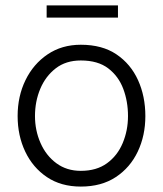

<svg xmlns="http://www.w3.org/2000/svg" viewBox="-20 -679 601 708"><path d="M278 9Q205 9 153 -26Q101 -61 73 -120Q45 -179 45 -251Q45 -324 74 -383.5Q103 -443 155.5 -478.5Q208 -514 278 -514Q357 -514 409.5 -478.5Q462 -443 489 -383.5Q516 -324 516 -251Q516 -179 488 -120Q460 -61 407 -26Q354 9 278 9ZM278 -456Q223 -456 185.5 -427Q148 -398 128.5 -351.5Q109 -305 109 -251Q109 -198 129.5 -151.5Q150 -105 188 -77Q226 -49 278 -49Q336 -49 374.5 -77Q413 -105 432.5 -151.5Q452 -198 452 -251Q452 -305 434.5 -351.5Q417 -398 379 -427Q341 -456 278 -456ZM415 -614H152V-659H415Z"/></svg>

Font: Hind Variable Light
Style: Regular
Weight: 300
Designer: Manushi Parikh, Satya Rajpurohit
Foundry: Indian Type Foundry
Version: Version 3.000